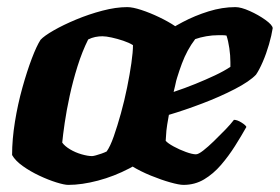

<svg xmlns="http://www.w3.org/2000/svg" viewBox="-20 -520 787 540"><path d="M496 0Q484 0 459 -7Q434 -14 404.5 -26Q375 -38 350.5 -53Q326 -68 317 -84Q317 -128 325.5 -175.5Q334 -223 347.5 -266.5Q361 -310 375 -343.5Q389 -377 400 -394Q410 -405 435 -422.5Q460 -440 494 -458Q528 -476 566.5 -488Q605 -500 642 -500Q658 -500 682.5 -489Q707 -478 726.5 -464Q746 -450 747 -441Q744 -421 736.5 -395Q729 -369 719 -346Q709 -323 700 -310Q682 -291 640.5 -269.5Q599 -248 549 -229Q499 -210 455 -197Q449 -164 448 -152.5Q447 -141 446 -124Q452 -117 468.5 -108Q485 -99 503 -92.5Q521 -86 531 -86Q538 -86 551.5 -96.5Q565 -107 581.5 -123Q598 -139 613.5 -155Q629 -171 638 -183Q647 -183 659 -175.5Q671 -168 673 -163Q659 -138 641 -109.5Q623 -81 601.5 -56Q580 -31 554 -15.5Q528 0 496 0ZM467 -261Q500 -272 529.5 -284Q559 -296 584.5 -308Q610 -320 628 -332Q628 -335 628 -338Q628 -341 628 -345Q628 -364 625 -384.5Q622 -405 617 -420Q611 -421 605.5 -421Q600 -421 594 -421Q577 -421 560 -418Q543 -415 529 -410Q506 -380 491.5 -341Q477 -302 467 -261ZM172 0Q161 0 138.5 -7Q116 -14 90.5 -26Q65 -38 44 -53Q23 -68 14 -84Q14 -128 22 -177.5Q30 -227 43 -273.5Q56 -320 69.5 -355.5Q83 -391 94 -408Q104 -419 131 -434.5Q158 -450 194 -465Q230 -480 268 -490Q306 -500 338 -500Q353 -500 377.5 -492Q402 -484 428 -471.5Q454 -459 472.5 -446.5Q491 -434 494 -425Q494 -394 486.5 -349Q479 -304 467 -256Q455 -208 441 -166.5Q427 -125 415 -102Q387 -69 344 -46.5Q301 -24 255.5 -12Q210 0 172 0ZM239 -81Q242 -81 249.5 -83Q257 -85 265.5 -88Q274 -91 280 -94Q290 -108 300 -136.5Q310 -165 320 -201Q330 -237 337.5 -274Q345 -311 349.5 -342.5Q354 -374 354 -393Q343 -400 326.5 -405.5Q310 -411 294 -414.5Q278 -418 268 -418Q258 -418 248 -416Q238 -414 228 -409Q211 -375 198 -333.5Q185 -292 176 -250.5Q167 -209 162 -174.5Q157 -140 155 -119Q162 -109 177 -100Q192 -91 209.5 -86Q227 -81 239 -81Z"/></svg>

Font: Texturina 12pt Black
Style: Italic
Weight: 900
Italic angle: -11°
Designer: Guillermo Torres Carreño
Foundry: Omnibus-Type
Version: Version 1.002